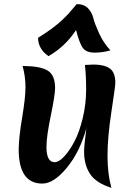

<svg xmlns="http://www.w3.org/2000/svg" viewBox="-20 -893 646 934"><path d="M393 -577Q423 -579 435 -579Q487 -579 514 -560Q541 -541 541 -490Q541 -474 522 -349.5Q503 -225 503 -136Q503 -47 522 21Q447 -3 418 -47Q389 -91 389 -156Q389 -181 400 -269Q369 -155 305.5 -77.5Q242 0 186 0Q71 0 71 -166Q71 -221 87.5 -319.5Q104 -418 104 -469Q104 -520 90 -572Q173 -572 210.5 -550.5Q248 -529 248 -465Q248 -431 227 -330Q206 -229 206 -178Q206 -104 246 -104Q266 -104 292 -131.5Q318 -159 342 -204.5Q366 -250 382.5 -318.5Q399 -387 399 -457.5Q399 -528 393 -577ZM517 -648Q480 -637 440.5 -637Q401 -637 384 -658.5Q367 -680 350 -747Q298 -667 216 -620Q166 -654 165 -709Q247 -760 288 -801Q288 -801 311 -824Q317 -830 333 -849.5Q349 -869 353 -873Q389 -873 408 -853Q427 -833 434 -805Q441 -777 462 -731Q483 -685 517 -648Z"/></svg>

Font: MeriendaOneRegular
Style: Regular
Weight: 400
Designer: Eduardo Rodriguez Tunni
Foundry: Eduardo Rodriguez Tunni
Version: Version 1.001